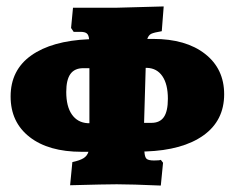

<svg xmlns="http://www.w3.org/2000/svg" viewBox="-20 -550 730 597"><path d="M433 -79H429Q430 -61 436 -56Q442 -51 459 -51Q476 -51 480 -53L487 -44L480 27Q389 23 343 23Q309 23 198 26L205 -46Q228 -51 239.5 -58Q251 -65 255 -78H234Q131 -78 72 -124Q13 -170 13 -250Q13 -332 77 -377.5Q141 -423 256 -428H257Q256 -441 250 -446Q244 -451 230 -451H209L201 -463L207 -526H343L489 -530L483 -453Q459 -449 450.5 -445Q442 -441 438 -429H456Q558 -429 617.5 -382.5Q677 -336 677 -257Q677 -175 612.5 -129Q548 -83 433 -79ZM437 -339H433Q430 -252 428 -168H451Q477 -168 489.5 -186Q502 -204 502 -243Q502 -288 485 -313Q468 -338 437 -339ZM252 -167H258V-338H239Q212 -338 199 -320Q186 -302 186 -264Q186 -219 203.5 -194Q221 -169 252 -167Z"/></svg>

Font: Alegreya SC Black
Style: Regular
Weight: 900
Designer: Juan Pablo del Peral
Foundry: Huerta Tipografica
Version: Version 2.007; ttfautohint (v1.6)